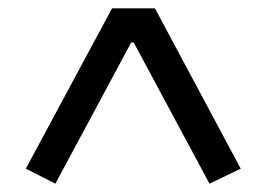

<svg xmlns="http://www.w3.org/2000/svg" viewBox="-20 -718 640 461"><path d="M558 -313 483 -277 301 -616H295L113 -277L42 -313L249 -698H352Z"/></svg>

Font: IBM Plex Mono Text
Style: Regular
Weight: 450
Designer: Mike Abbink, Paul van der Laan, Pieter van Rosmalen
Foundry: Bold Monday
Version: Version 2.000